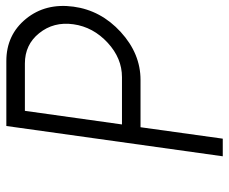

<svg xmlns="http://www.w3.org/2000/svg" viewBox="-80 -660 740 621"><g transform="rotate(-90 290.5 -350.0)"><path d="M193 -700 95 0H152L189 -266H342Q427 -266 497 -330Q567 -394 579 -483Q591 -573 540 -636Q488 -700 403 -700ZM242 -640H395Q456 -640 493 -594Q531 -547 522 -483Q513 -419 462 -372Q412 -326 351 -326H198Z"/></g></svg>

Font: Unageo
Style: Light-Italic
Weight: 300
Designer: Richard Sepsi
Foundry: Richard Sepsi
Version: Version 2.000